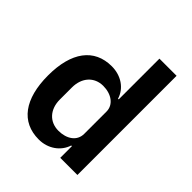

<svg xmlns="http://www.w3.org/2000/svg" viewBox="-206 -870 1013 1013"><g transform="rotate(45 300.0 -364.0)"><path d="M398 0H526V-740H398V-436H393C375 -496 318 -534 249 -534C118 -534 45 -436 45 -262C45 -87 118 12 249 12C318 12 374 -28 393 -87H398ZM290 -94C224 -94 179 -142 179 -216V-306C179 -380 224 -429 290 -429C351 -429 398 -396 398 -345V-179C398 -125 351 -94 290 -94Z"/></g></svg>

Font: IBM Plex Thai Looped SemiBold
Style: Regular
Weight: 600
Designer: Mike Abbink, Paul van der Laan, Pieter van Rosmalen, Ben Mitchell, Mark Frömberg
Foundry: Bold Monday
Version: Version 1.0